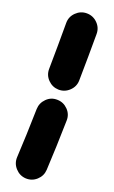

<svg xmlns="http://www.w3.org/2000/svg" viewBox="-158 -776 526 887"><g transform="rotate(20 104.5 -332.5)"><path d="M104.5 -738.8Q135.3 -738.8 157.2 -717Q179.2 -695.3 179.2 -664.6Q179.2 -611.3 178.7 -553.5Q178.2 -495.6 177.2 -435.5Q176.8 -405.3 154.3 -383.8Q131.8 -362.3 101.1 -362.8Q70.8 -363.8 49.3 -385.7Q27.8 -407.7 28.3 -438.5Q29.3 -498 29.5 -554.9Q29.8 -611.8 29.8 -664.6Q29.8 -695.3 52 -717Q74.2 -738.8 104.5 -738.8ZM113.3 -316.9Q143.6 -316.4 165.3 -294.2Q187 -272 186 -241.2Q184.6 -175.3 182.4 -112.5Q180.2 -49.8 177.2 4.4Q175.3 34.7 152.6 55.2Q129.9 75.7 99.1 74.2Q68.8 72.3 48.1 49.3Q27.3 26.4 28.8 -4.4Q31.7 -57.1 33.9 -117.9Q36.1 -178.7 37.6 -244.1Q38.6 -274.4 60.5 -296.1Q82.5 -317.9 113.3 -316.9Z"/></g></svg>

Font: Mikhak ExtraBold
Style: Regular
Weight: 800
Designer: Amin Abedi
Version: Version 3.3